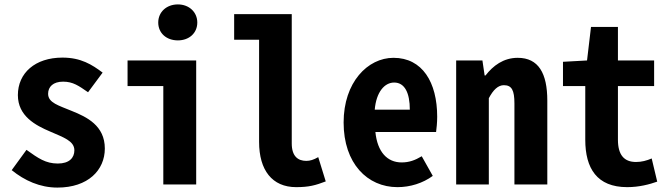

<svg xmlns="http://www.w3.org/2000/svg" viewBox="-20 -836 3040 870"><path d="M240 14C379 14 455 -65 455 -163C455 -267 373 -306 306 -333C246 -358 198 -370 198 -411C198 -443 221 -466 266 -466C311 -466 337 -447 379 -418L445 -507C397 -543 347 -575 263 -575C139 -575 61 -505 61 -405C61 -310 141 -268 207 -240C266 -214 317 -198 317 -155C317 -121 294 -95 242 -95C187 -95 153 -119 100 -157L33 -65C91 -18 161 14 240 14Z M720 0H869V-562H558V-446H720ZM786 -653C837 -653 874 -686 874 -734C874 -781 837 -816 786 -816C734 -816 697 -781 697 -734C697 -686 734 -653 786 -653Z M1322 12C1379 12 1409 4 1456 -14L1422 -124C1401 -112 1385 -107 1368 -107C1330 -107 1302 -128 1302 -186V-772H1041V-656H1154V-193C1154 -65 1213 12 1322 12Z M1781 12C1839 12 1896 -6 1941 -39L1891 -128C1861 -110 1834 -100 1800 -100C1735 -100 1690 -147 1681 -238H1956C1958 -252 1961 -280 1961 -307C1961 -463 1894 -574 1763 -574C1646 -574 1537 -463 1537 -281C1537 -95 1645 12 1781 12ZM1678 -339C1685 -420 1723 -462 1766 -462C1814 -462 1837 -415 1837 -339Z M2047 0H2195V-391C2215 -429 2237 -450 2263 -450C2299 -450 2311 -427 2311 -367V0H2460V-380C2460 -504 2420 -574 2326 -574C2261 -574 2214 -538 2180 -494H2176L2166 -562H2047Z M2822 12C2877 12 2924 -1 2958 -13L2933 -118C2910 -108 2887 -102 2862 -102C2808 -102 2780 -134 2780 -203V-446H2944V-562H2780V-714H2658L2640 -562L2531 -556V-446H2632V-203C2632 -73 2685 12 2822 12Z"/></svg>

Font: Noto Sans Mono CJK JP Bold
Style: Regular
Weight: 700
Designer: Ryoko NISHIZUKA (kana & ideographs); Paul D. Hunt (Latin, Greek & Cyrillic); Wenlong ZHANG (bopomofo); Sandoll Communica
Foundry: Adobe Systems Incorporated
Version: Version 1.004;PS 1.004;hotconv 1.0.82;makeotf.lib2.5.63406